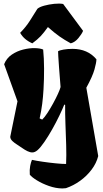

<svg xmlns="http://www.w3.org/2000/svg" viewBox="-20 -854 584 1088"><path d="M332.5 213.9Q295.9 213.4 257.6 200Q219.2 186.5 189.5 168.2Q159.7 149.9 148.9 135.7Q147 107.9 150.9 87.2Q154.8 66.4 161.1 51.8Q185.1 57.1 221.9 62.5Q258.8 67.9 295.4 71.5Q332 75.2 354.5 75.2Q356.9 27.8 355 -33Q353 -93.8 350.8 -153.8Q348.6 -213.9 349.1 -259.8L344.2 -261.2Q334 -235.4 315.9 -197.8Q297.9 -160.2 275.6 -120.8Q253.4 -81.5 231.4 -49.6Q209.5 -17.6 191.9 -2.4Q177.7 9.3 164.6 9.8Q151.4 10.3 135.7 2.7Q120.1 -4.9 106 -15.1Q94.2 -23.9 78.1 -33.7Q62 -43.5 50 -54.9Q38.1 -66.4 38.1 -79.1L79.1 -279.8L3.4 -490.2Q17.1 -524.4 46.6 -544.4Q76.2 -564.5 111.3 -573.2Q146.5 -582 177.5 -581.3Q208.5 -580.6 224.6 -573.2Q229.5 -523.9 229.7 -465.3Q230 -406.7 226.6 -348.1Q224.1 -303.7 219.2 -265.6Q214.4 -227.5 204.6 -183.1L219.2 -176.3Q232.9 -189.5 249.3 -214.6Q265.6 -239.7 281.2 -268.3Q296.9 -296.9 308.3 -322Q319.8 -347.2 323.2 -360.8Q317.4 -430.7 314.5 -472.2Q311.5 -513.7 310.3 -534.7Q309.1 -555.7 309.1 -563.5Q316.9 -568.8 339.8 -573Q362.8 -577.1 391.1 -577.1Q476.6 -577.1 526.4 -518.1Q526.4 -500 515.4 -460.4Q504.4 -420.9 469.2 -356.9L536.6 30.3Q526.4 70.8 499.3 106.9Q472.2 143.1 434.3 170.4Q396.5 197.8 353.5 212.4Q343.3 213.9 332.5 213.9ZM163.1 -608.4Q115.2 -629.9 94.2 -668Q127 -701.2 148.9 -735.8Q170.9 -770.5 191.9 -804.2Q203.6 -814.5 230.2 -821.8Q256.8 -829.1 286.9 -832.3Q316.9 -835.4 337.9 -831.5L450.7 -679.2Q444.3 -662.6 424.8 -638.7Q405.3 -614.7 380.9 -608.4Q345.2 -627.9 316.7 -647.9Q288.1 -668 251.5 -700.7Q229 -668.9 210.7 -649.4Q192.4 -629.9 163.1 -608.4Z"/></svg>

Font: Fruktur
Style: Regular
Weight: 400
Designer: Viktoriya Grabowska, Eben Sorkin
Foundry: Viktoriya Grabowska
Version: Version 1.008; ttfautohint (v1.8.4.7-5d5b)